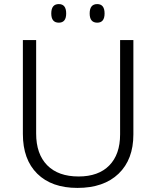

<svg xmlns="http://www.w3.org/2000/svg" viewBox="-20 -910 765 940"><path d="M231 -844Q231 -890 268 -890Q304 -890 304 -844Q304 -799 268 -799Q231 -799 231 -844ZM419 -844Q419 -890 456 -890Q492 -890 492 -844Q492 -799 456 -799Q419 -799 419 -844ZM92 -254V-714H157V-256Q157 -156 211 -101Q265 -46 365 -46Q462 -46 515 -100Q568 -154 568 -252V-714H633V-252Q633 -129 560.5 -59.5Q488 10 359 10Q233 10 162.5 -59.5Q92 -129 92 -254Z"/></svg>

Font: OpenSansMMV
Style: Light
Weight: 300
Foundry: Ascender Corporation
Version: Version 4.001